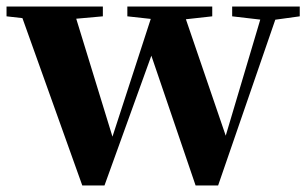

<svg xmlns="http://www.w3.org/2000/svg" viewBox="-29 -566 942 588"><path d="M223 2 27 -546H193L322 -126L308 -125L312 -137L445 -546H527L671 -125H654L658 -136L780 -546H828L639 2H570L419 -441H451L443 -419L291 2ZM-9 -516V-546H286V-516L152 -504H97ZM361 -516V-546H621V-516L513 -504H470ZM682 -516V-546H889V-516L802 -504H785Z"/></svg>

Font: Noto Serif JP Black
Style: Regular
Weight: 900
Designer: Ryoko NISHIZUKA 西塚涼子 (kana & ideographs); Frank Grießhammer (Latin, Greek & Cyrillic); Wenlong ZHANG 张文龙 (bopomofo); San
Foundry: Adobe
Version: Version 2.003-H1;hotconv 1.1.1;makeotfexe 2.6.0